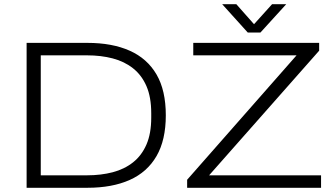

<svg xmlns="http://www.w3.org/2000/svg" viewBox="-20 -889 1585 909"><path d="M106 0V-686H394Q511 -686 594 -649Q677 -612 721 -536.5Q765 -461 765 -343Q765 -226 721 -150Q677 -74 594 -37Q511 0 394 0ZM173 -59H392Q458 -59 513.5 -73.5Q569 -88 610 -120.5Q651 -153 673.5 -205Q696 -257 696 -332V-353Q696 -429 673.5 -481Q651 -533 610 -565.5Q569 -598 513.5 -612.5Q458 -627 392 -627H173ZM866 0V-38L1384 -627H895V-686H1491V-649L970 -59H1500V0ZM1032 -869H1099L1198 -757H1167L1268 -869H1335L1213 -735H1153Z"/></svg>

Font: Archivo SemiExpanded ExtraLight
Style: Regular
Weight: 250
Width: 6
Designer: Hector Gatti
Foundry: Omnibus-Type
Version: Version 2.001